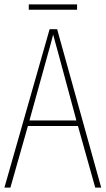

<svg xmlns="http://www.w3.org/2000/svg" viewBox="-20 -847 477 867"><path d="M328 -827H110V-803H328ZM410 0H437L238 -715H204L0 0H27L106 -278H332ZM243 -607 325 -303H113L197 -606C206 -638 213 -662 220 -691C228 -660 235 -637 243 -607Z"/></svg>

Font: Noto Sans Condensed Thin
Style: Regular
Weight: 100
Width: 3
Designer: Monotype Design Team
Foundry: Monotype Imaging Inc.
Version: Version 2.013